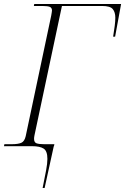

<svg xmlns="http://www.w3.org/2000/svg" viewBox="-32 -734 628 964"><path d="M-12 0 -10 -10H27Q59 -10 75 -17Q91 -24 97 -50L225 -655Q226 -663 227.5 -669.5Q229 -676 229 -681Q229 -695 218 -699.5Q207 -704 181 -704H138L140 -714H576L546 -550H536Q541 -580 544 -604Q547 -628 547 -645Q547 -673 534 -688.5Q521 -704 481 -704H279L141 -54Q140 -49 139.5 -45Q139 -41 139 -37Q139 -19 151.5 -14.5Q164 -10 189 -10H241L239 0H238L192 210H182Q193 156 199.5 121Q206 86 206 64Q206 24 187 12Q168 0 130 0Z"/></svg>

Font: Noto Serif Display ExtraLight
Style: Italic
Weight: 200
Italic angle: -12°
Designer: Monotype Design Team
Foundry: Monotype Imaging Inc.
Version: Version 2.009